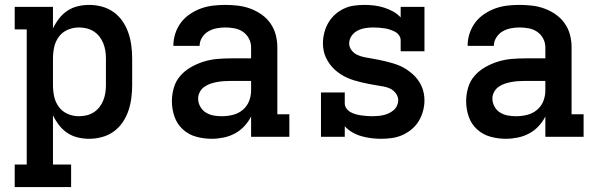

<svg xmlns="http://www.w3.org/2000/svg" viewBox="-20 -558 2440 783"><path d="M40 205V113H89V-438H40V-530H196V-442Q206 -463 220.5 -482Q235 -501 254.5 -514Q274 -527 297 -532.5Q320 -538 344 -538Q370 -538 396 -531Q422 -524 443.5 -508.5Q465 -493 480 -471Q495 -449 503.5 -424Q512 -399 515.5 -372.5Q519 -346 519 -320V-210Q519 -184 515.5 -157.5Q512 -131 503.5 -106Q495 -81 480 -59Q465 -37 443.5 -21.5Q422 -6 396 1Q370 8 344 8Q320 8 297 2.5Q274 -3 254.5 -16Q235 -29 220.5 -48Q206 -67 196 -88V113H270V205ZM301 -84Q317 -84 332.5 -87.5Q348 -91 361.5 -99.5Q375 -108 385 -120.5Q395 -133 401 -148Q407 -163 409.5 -178.5Q412 -194 412 -210V-320Q412 -336 409.5 -351.5Q407 -367 401 -382Q395 -397 385 -409.5Q375 -422 361.5 -430.5Q348 -439 332.5 -442.5Q317 -446 301 -446Q278 -446 256 -436.5Q234 -427 220 -408Q206 -389 201 -366Q196 -343 196 -320V-210Q196 -187 201 -164Q206 -141 220 -122Q234 -103 256 -93.5Q278 -84 301 -84Z M843 8Q811 8 780 -0.5Q749 -9 725.5 -30.5Q702 -52 691.5 -82.5Q681 -113 681 -145Q681 -173 689 -200.5Q697 -228 715.5 -249Q734 -270 758.5 -284Q783 -298 810 -306.5Q837 -315 865 -317.5Q893 -320 921 -320H1004V-365Q1004 -384 995 -401Q986 -418 970.5 -428.5Q955 -439 936 -442.5Q917 -446 899 -446Q881 -446 863 -442.5Q845 -439 829.5 -430Q814 -421 804 -405Q794 -389 794 -371Q794 -371 794 -371Q794 -371 794 -371H687Q687 -371 687 -371.5Q687 -372 687 -372Q687 -397 695 -421.5Q703 -446 718 -466Q733 -486 754.5 -500.5Q776 -515 799.5 -523.5Q823 -532 848 -535Q873 -538 899 -538Q924 -538 950 -535Q976 -532 1000.5 -523Q1025 -514 1046.5 -499Q1068 -484 1083 -462.5Q1098 -441 1104.5 -416Q1111 -391 1111 -365V-92H1160V0H1004V-83Q993 -61 976 -43Q959 -25 937.5 -13.5Q916 -2 891.5 3Q867 8 843 8ZM885 -84Q907 -84 929.5 -89.5Q952 -95 969.5 -109.5Q987 -124 995.5 -145Q1004 -166 1004 -189V-228H921Q907 -228 893 -227Q879 -226 865 -223.5Q851 -221 838 -216.5Q825 -212 813.5 -204Q802 -196 795 -183Q788 -170 788 -156Q788 -139 796.5 -123.5Q805 -108 819.5 -99Q834 -90 851 -87Q868 -84 885 -84Z M1534 8Q1514 8 1494 5.5Q1474 3 1454.5 -2.5Q1435 -8 1417.5 -18Q1400 -28 1386 -43V0H1289V-181H1386V-136Q1386 -125 1393 -115.5Q1400 -106 1410 -100.5Q1420 -95 1431 -92Q1442 -89 1453 -87.5Q1464 -86 1475 -85Q1486 -84 1497 -84Q1509 -84 1520.5 -85Q1532 -86 1543.5 -88.5Q1555 -91 1565.5 -96Q1576 -101 1585 -108.5Q1594 -116 1599 -127Q1604 -138 1604 -149Q1604 -164 1594.5 -177Q1585 -190 1571.5 -196.5Q1558 -203 1543 -205.5Q1528 -208 1513 -210.5Q1498 -213 1483 -216Q1468 -219 1453 -222.5Q1438 -226 1423.5 -230.5Q1409 -235 1395.5 -241Q1382 -247 1369 -255.5Q1356 -264 1345 -274Q1334 -284 1325 -296.5Q1316 -309 1309.5 -322.5Q1303 -336 1300 -351Q1297 -366 1297 -381Q1297 -403 1302.5 -424.5Q1308 -446 1319 -465Q1330 -484 1346 -498.5Q1362 -513 1382 -522.5Q1402 -532 1423.5 -535Q1445 -538 1467 -538Q1487 -538 1507 -535.5Q1527 -533 1546 -527Q1565 -521 1582.5 -511.5Q1600 -502 1614 -487V-530H1711V-349H1614V-394Q1614 -405 1607 -414.5Q1600 -424 1590 -429Q1580 -434 1569.5 -437.5Q1559 -441 1548 -442.5Q1537 -444 1526 -445Q1515 -446 1503 -446Q1487 -446 1470.5 -443.5Q1454 -441 1439 -433.5Q1424 -426 1414 -412Q1404 -398 1404 -381Q1404 -366 1413.5 -353.5Q1423 -341 1436.5 -334.5Q1450 -328 1465 -325Q1480 -322 1495 -319.5Q1510 -317 1525 -314Q1540 -311 1554.5 -307.5Q1569 -304 1583.5 -299.5Q1598 -295 1612 -289Q1626 -283 1638.5 -274.5Q1651 -266 1662.5 -256Q1674 -246 1683 -234Q1692 -222 1698.5 -208Q1705 -194 1708 -179Q1711 -164 1711 -149Q1711 -127 1705 -105Q1699 -83 1687.5 -64Q1676 -45 1658.5 -30.5Q1641 -16 1620.5 -7Q1600 2 1578 5Q1556 8 1534 8Z M2043 8Q2011 8 1980 -0.5Q1949 -9 1925.5 -30.5Q1902 -52 1891.5 -82.5Q1881 -113 1881 -145Q1881 -173 1889 -200.5Q1897 -228 1915.5 -249Q1934 -270 1958.5 -284Q1983 -298 2010 -306.5Q2037 -315 2065 -317.5Q2093 -320 2121 -320H2204V-365Q2204 -384 2195 -401Q2186 -418 2170.5 -428.5Q2155 -439 2136 -442.5Q2117 -446 2099 -446Q2081 -446 2063 -442.5Q2045 -439 2029.5 -430Q2014 -421 2004 -405Q1994 -389 1994 -371Q1994 -371 1994 -371Q1994 -371 1994 -371H1887Q1887 -371 1887 -371.5Q1887 -372 1887 -372Q1887 -397 1895 -421.5Q1903 -446 1918 -466Q1933 -486 1954.5 -500.5Q1976 -515 1999.5 -523.5Q2023 -532 2048 -535Q2073 -538 2099 -538Q2124 -538 2150 -535Q2176 -532 2200.5 -523Q2225 -514 2246.5 -499Q2268 -484 2283 -462.5Q2298 -441 2304.5 -416Q2311 -391 2311 -365V-92H2360V0H2204V-83Q2193 -61 2176 -43Q2159 -25 2137.5 -13.5Q2116 -2 2091.5 3Q2067 8 2043 8ZM2085 -84Q2107 -84 2129.5 -89.5Q2152 -95 2169.5 -109.5Q2187 -124 2195.5 -145Q2204 -166 2204 -189V-228H2121Q2107 -228 2093 -227Q2079 -226 2065 -223.5Q2051 -221 2038 -216.5Q2025 -212 2013.5 -204Q2002 -196 1995 -183Q1988 -170 1988 -156Q1988 -139 1996.5 -123.5Q2005 -108 2019.5 -99Q2034 -90 2051 -87Q2068 -84 2085 -84Z"/></svg>

Font: Iosevka Slab Semibold Extended
Style: Regular
Weight: 600
Width: 7
Monospace: yes
Designer: Belleve Invis
Foundry: Belleve Invis
Version: Version 11.1.0; ttfautohint (v1.8.3)